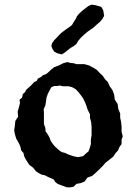

<svg xmlns="http://www.w3.org/2000/svg" viewBox="-20 -785 575 826"><path d="M270 -518 284 -514 297 -513 309 -509H344L364 -503L381 -494L397 -484L409 -471L422 -459L432 -444L444 -432L452 -414L464 -397L471 -378L474 -356L486 -338L489 -316L497 -297V-278L501 -260L503 -240V-218L508 -199L503 -183V-165L494 -153L488 -138L477 -126L467 -111L452 -99L434 -85L422 -71L407 -56L391 -41L376 -28L356 -21L344 -4L326 3L309 6L297 18L282 21H268L255 16L243 12L228 6L218 -2L211 -13L198 -19L186 -24L173 -31L161 -33L147 -40L135 -48L123 -63L106 -76L98 -88L90 -101L84 -113L81 -127L71 -138L68 -153L63 -165L56 -178L50 -188L46 -201L43 -212L41 -226L44 -244L46 -265L58 -283L56 -305L61 -322L66 -342L64 -356L75 -365L78 -380L88 -389L93 -399L111 -415L118 -422L127 -432L138 -437L143 -447L155 -453L166 -462L178 -466L188 -474L198 -484L213 -496L232 -503L252 -513ZM213 -415 200 -409 193 -395 186 -382 180 -365 178 -349 175 -331 168 -316 169 -297V-251L175 -235L176 -220L186 -206L193 -193L198 -179L207 -166L215 -156L235 -138L245 -131L260 -127L275 -120L295 -113L315 -109L337 -113L349 -124L361 -134L367 -151L371 -166V-185L374 -203V-240L372 -260L367 -278V-294L361 -305L356 -316L352 -329L347 -342L342 -353L337 -363L329 -374L319 -387L306 -401L290 -410L275 -414H250L238 -417L225 -415ZM360 -759 374 -765 389 -763 404 -759 416 -755 424 -741 428 -717 421 -704 410 -691 397 -680 383 -667 370 -658 356 -648 342 -636 329 -624 317 -610 308 -595 296 -586 284 -579 272 -570 260 -560 246 -551 226 -556 213 -563 204 -578 201 -588 204 -599 213 -612 223 -622 234 -634 243 -643 267 -661 279 -669 290 -678 297 -690 305 -702 311 -715 321 -727 333 -738 347 -749Z"/></svg>

Font: Tagesschrift
Style: Regular
Weight: 400
Designer: Yanone
Version: Version 2.000; ttfautohint (v1.8.4.7-5d5b)